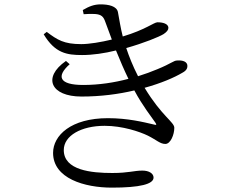

<svg xmlns="http://www.w3.org/2000/svg" viewBox="-20 -811 1040 879"><path d="M356 -559C404 -559 459 -567 511 -580C530 -533 549 -489 568 -450C504 -433 433 -422 361 -422C250 -422 237 -462 299 -517L282 -532C173 -456 213 -369 353 -369C441 -369 524 -380 595 -397C633 -326 674 -275 691 -250C698 -240 697 -237 684 -241C637 -252 565 -270 474 -270C305 -270 223 -191 223 -111C223 6 367 48 492 48C621 48 683 32 683 2C683 -17 662 -30 632 -30C593 -30 569 -19 494 -19C399 -19 272 -31 272 -124C272 -190 352 -235 459 -235C541 -235 620 -208 657 -190C697 -170 713 -152 737 -152C761 -152 778 -195 778 -226C778 -252 720 -280 642 -409C718 -430 778 -456 815 -478C834 -488 838 -499 838 -509C838 -529 816 -536 791 -534C775 -534 764 -520 700 -494C674 -483 644 -472 612 -462C588 -509 571 -552 558 -591C639 -614 708 -642 729 -655C744 -665 751 -674 751 -684C750 -703 724 -709 701 -709C685 -709 646 -675 542 -644C532 -683 526 -723 520 -755C515 -783 477 -791 441 -791C411 -791 388 -782 359 -765L363 -746C380 -747 397 -748 414 -747C445 -745 454 -734 462 -711L492 -630C443 -618 388 -609 352 -609C273 -609 243 -628 194 -665L180 -654C232 -567 287 -559 356 -559Z"/></svg>

Font: Source Han Serif CN
Style: Regular
Weight: 400
Designer: Ryoko NISHIZUKA 西塚涼子 (kana & ideographs); Frank Grießhammer (Latin, Greek & Cyrillic); Wenlong ZHANG 张文龙 (bopomofo); San
Foundry: Adobe
Version: Version 2.003;hotconv 1.1.1;makeotfexe 2.6.0